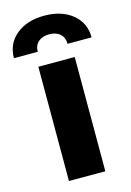

<svg xmlns="http://www.w3.org/2000/svg" viewBox="-175 -826 606 886"><g transform="rotate(-15 127.5 -383.5)"><path d="M41 0V-545.9H214.8V0ZM-57.6 -613.3Q-57.6 -682.1 -6.3 -724.4Q44.9 -766.6 127.9 -766.6Q210.9 -766.6 262.2 -724.4Q313.5 -682.1 313.5 -613.3H198.7Q198.7 -643.1 179.7 -660.4Q160.6 -677.7 127.9 -677.7Q94.7 -677.7 75.4 -660.4Q56.2 -643.1 56.2 -613.3Z"/></g></svg>

Font: Inter Tight ExtraBold
Style: Regular
Weight: 800
Designer: Rasmus Andersson
Foundry: rsms
Version: Version 3.004; ttfautohint (v1.8.4.7-5d5b)